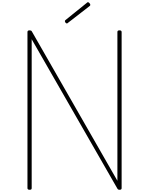

<svg xmlns="http://www.w3.org/2000/svg" viewBox="-20 -1693 1341 1727"><path d="M246 14Q227 14 227 -1V-1405Q227 -1413 232 -1416.5Q237 -1420 245 -1420Q254 -1420 258.5 -1418Q263 -1416 266 -1411L1036 -67V-1405Q1036 -1413 1040.5 -1416.5Q1045 -1420 1055 -1420Q1074 -1420 1074 -1405V-1Q1074 7 1069.5 10.5Q1065 14 1056 14Q1047 14 1042.5 11Q1038 8 1035 2L265 -1340V-1Q265 7 261 10.5Q257 14 246 14ZM582 -1482Q576 -1482 570 -1488.5Q564 -1495 564 -1501Q564 -1503 564 -1505.5Q564 -1508 567 -1511L758 -1665Q762 -1668 764.5 -1670.5Q767 -1673 771 -1673Q776 -1673 780.5 -1669Q785 -1665 788.5 -1660Q792 -1655 792 -1650Q792 -1647 791.5 -1645Q791 -1643 788 -1640L593 -1489Q589 -1486 587 -1484Q585 -1482 582 -1482Z"/></svg>

Font: Playwrite BE WAL Thin
Style: Regular
Weight: 250
Version: Version 1.002